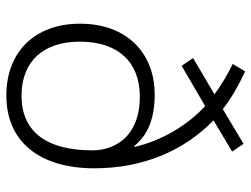

<svg xmlns="http://www.w3.org/2000/svg" viewBox="-116 -686 811 620"><g transform="rotate(90 290.0 -375.5)"><path d="M210 -761 186 -721C221 -704 256 -683 284 -662L167 -593L192 -556L322 -632C386 -573 434 -490 454 -404L451 -403C418 -444 367 -469 285 -469C149 -469 56 -377 56 -228C56 -83 146 10 288 10C440 10 523 -101 523 -274C523 -432 466 -564 368 -659L469 -719L444 -756L332 -689C297 -716 256 -740 210 -761ZM291 -421C422 -421 465 -339 465 -268C465 -119 404 -39 289 -39C176 -39 114 -111 114 -227C114 -351 180 -421 291 -421Z"/></g></svg>

Font: Noto Sans Malayalam Light
Style: Regular
Weight: 300
Designer: Jelle Bosma - Monotype Design Team
Foundry: Monotype Imaging Inc.
Version: Version 2.104